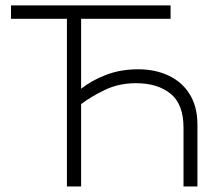

<svg xmlns="http://www.w3.org/2000/svg" viewBox="-20 -670 784 690"><path d="M19.5 -650.5H593V-602.5H271.5V-351Q309 -381 361.2 -401Q413.5 -421 476.5 -421Q538 -421 586.2 -398.2Q634.5 -375.5 662 -331Q689.5 -286.5 689.5 -221.5V0H639.5V-211Q639.5 -295.5 593 -333.2Q546.5 -371 469 -371Q407 -371 357.2 -347Q307.5 -323 271.5 -296V0H220.5V-602.5H19.5Z"/></svg>

Font: Overused Grotesk Light
Style: Regular
Weight: 300
Version: Version 0.004